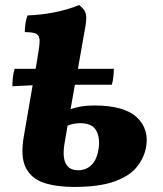

<svg xmlns="http://www.w3.org/2000/svg" viewBox="-20 -730 645 759"><path d="M272 9Q204 9 154.5 -7Q105 -23 82.5 -66Q60 -109 74 -190L109 -393Q61 -391 29 -389Q29 -406 31 -424.5Q33 -443 38 -458H121L130 -513Q137 -551 136.5 -570.5Q136 -590 123 -596.5Q110 -603 78 -603Q78 -619 80.5 -636.5Q83 -654 89 -669Q143 -671 196 -681.5Q249 -692 293 -710Q312 -695 318 -679.5Q324 -664 318 -628L288 -458H430Q430 -446 428.5 -429Q427 -412 422 -395Q382 -395 345.5 -395Q309 -395 276 -395L259 -298Q297 -313 353 -313Q471 -313 521 -266Q571 -219 557 -146Q549 -105 520.5 -69.5Q492 -34 432 -12.5Q372 9 272 9ZM236 -168Q216 -57 289 -57Q321 -57 342.5 -78.5Q364 -100 370 -144Q376 -186 360 -214.5Q344 -243 297 -243Q287 -243 273.5 -241Q260 -239 247 -233Z"/></svg>

Font: Vollkorn ExtraBold
Style: Italic
Weight: 800
Italic angle: -11°
Designer: Friedrich Althausen
Foundry: Friedrich Althausen
Version: Version 5.000; ttfautohint (v1.8.3)